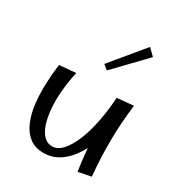

<svg xmlns="http://www.w3.org/2000/svg" viewBox="-186 -922 996 1061"><g transform="rotate(30 312.0 -391.0)"><path d="M246 10Q190 10 154 -18.5Q118 -47 98 -95Q78 -143 71 -203Q64 -263 66.5 -328Q69 -393 77 -454L182 -463Q167 -395 162 -333Q157 -271 162 -218.5Q167 -166 180.5 -127Q194 -88 216 -66.5Q238 -45 268 -45Q303 -45 333 -78.5Q363 -112 386.5 -169.5Q410 -227 424.5 -301Q439 -375 444 -456L504 -331Q501 -294 488.5 -248.5Q476 -203 455 -157.5Q434 -112 404 -74Q374 -36 334.5 -13Q295 10 246 10ZM461 6Q451 -60 446 -118.5Q441 -177 439.5 -231Q438 -285 439.5 -340.5Q441 -396 444 -456L549 -466Q534 -353 533 -237Q532 -121 543 -10ZM321 -560 291 -584 463 -792 505 -751Z"/></g></svg>

Font: Marhey Light
Style: Regular
Weight: 300
Designer: Nur Syamsi & Bustanul Arifin
Foundry: Namelatype
Version: Version 1.000